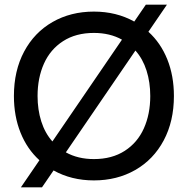

<svg xmlns="http://www.w3.org/2000/svg" viewBox="-20 -764 810 828"><path d="M730 -350Q730 -241 686 -158.5Q642 -76 563.5 -31Q485 14 385 14Q288 14 211 -29L161 44H70L150 -73Q97 -121 68.5 -192Q40 -263 40 -350Q40 -459 84 -541.5Q128 -624 206.5 -669Q285 -714 385 -714Q482 -714 559 -671L609 -744H700L620 -627Q673 -579 701.5 -508Q730 -437 730 -350ZM206 -154 506 -593Q454 -622 385 -622Q307 -622 252 -586.5Q197 -551 169.5 -489.5Q142 -428 142 -350Q142 -291 158 -240.5Q174 -190 206 -154ZM628 -350Q628 -409 612 -459.5Q596 -510 564 -546L264 -107Q316 -78 385 -78Q463 -78 518 -113.5Q573 -149 600.5 -210.5Q628 -272 628 -350Z"/></svg>

Font: Cabin
Style: Regular
Weight: 400
Designer: Pablo Impallari
Foundry: Pablo Impallari. http://www.impallari.com Igino Marini. http://www.ikern.com
Version: Version 2.001